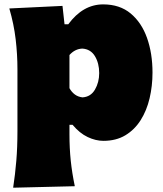

<svg xmlns="http://www.w3.org/2000/svg" viewBox="-20 -625 743 876"><path d="M40 231.4Q49.3 170.4 54.4 108.9Q59.6 47.4 59.6 -25.9V-308.6Q59.6 -377 51.5 -445.6Q43.5 -514.2 22.5 -586.4L265.1 -598.1L274.4 -514.2H291.5Q358.4 -605 450.7 -605Q526.4 -605 576.2 -563.5Q626 -522 650.9 -451.7Q675.8 -381.3 675.8 -293.9Q675.8 -232.9 662.6 -176.8Q649.4 -120.6 621.8 -76.9Q594.2 -33.2 552 -7.8Q509.8 17.6 451.7 17.6Q416.5 17.6 379.9 0.2Q343.3 -17.1 311 -55.7H296.9V-12.2Q296.9 50.8 302.7 107.2Q308.6 163.6 321.3 224.6ZM356.4 -180.7Q394 -183.1 413.3 -216.3Q432.6 -249.5 432.6 -291.5Q432.6 -336.4 413.1 -368.7Q393.6 -400.9 355.5 -403.3Q321.8 -401.9 296.9 -374V-222.7Q306.6 -205.1 321.3 -194.1Q335.9 -183.1 356.4 -180.7Z"/></svg>

Font: Pinar Black
Style: Regular
Weight: 900
Designer: Amin Abedi
Version: Version 3.000